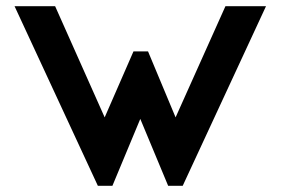

<svg xmlns="http://www.w3.org/2000/svg" viewBox="-20 -600 907 620"><path d="M27 -580 296 0H343L433 -216L523 0H570L839 -580H708L547 -221L458 -434H411L318 -221L158 -580ZM433 -216Z"/></svg>

Font: Charger EcoBlack
Style: Black
Weight: 1000
Designer: Jasper
Foundry: Cannot Into Space Fonts
Version: Version 1.1